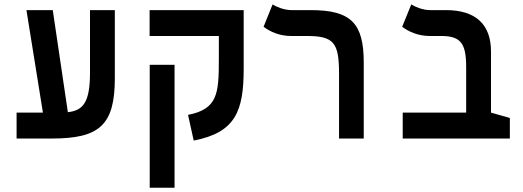

<svg xmlns="http://www.w3.org/2000/svg" viewBox="-20 -632 2384 876"><path d="M55.7 0H216.8C433.6 0 503.9 -61 503.9 -274.9V-585.9H390.6V-299.3C390.6 -162.1 357.4 -127.9 289.6 -120.1L220.7 -585.9H100.6L175.8 -118.2H55.7Z M1091.8 -585.9H662.6V-467.8H978.5V-360.8C978.5 -204.6 972.7 -134.3 837.9 -107.9L863.8 9.3C1054.7 -27.3 1091.8 -125.5 1091.8 -318.4ZM776.4 224.6V-336.4H663.1V224.6Z M1639.6 -346.2C1639.6 -524.9 1583 -585.9 1397 -585.9H1309.1C1275.4 -585.9 1238.3 -602.1 1223.6 -611.8L1182.6 -509.8C1212.4 -487.3 1255.4 -467.8 1307.6 -467.8H1379.9C1504.4 -467.8 1526.9 -436.5 1526.9 -294.9V0H1639.6Z M2306.2 -93.8 2220.2 -118.2V-396.5C2220.2 -521 2150.4 -585.9 2014.2 -585.9H1941.4C1907.7 -585.9 1871.1 -602.1 1856.4 -611.8L1814.9 -509.8C1844.7 -487.3 1888.2 -467.8 1940.4 -467.8H1991.7C2081.5 -467.8 2106.9 -436 2106.9 -325.2V-118.2H1817.4V0H2306.2Z"/></svg>

Font: Cascadia Code PL SemiBold
Style: Regular
Weight: 600
Monospace: yes
Designer: Aaron Bell
Foundry: Saja Typeworks
Version: Version 2404.023